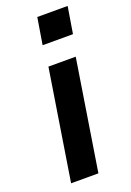

<svg xmlns="http://www.w3.org/2000/svg" viewBox="-141 -774 563 826"><g transform="rotate(-20 141.0 -361.0)"><path d="M35 0 115 -505H240L160 0ZM123 -600 143 -722H282L262 -600Z"/></g></svg>

Font: Mulish ExtraLight
Style: Italic
Weight: 200
Italic angle: -9°
Designer: Vernon Adams
Foundry: Vernon Adams
Version: Version 3.603